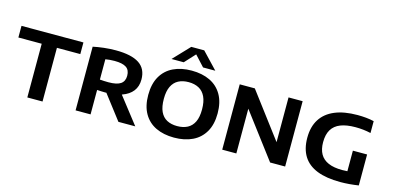

<svg xmlns="http://www.w3.org/2000/svg" viewBox="-73 -1242 3458 1689"><g transform="rotate(15 1656.0 -398.0)"><path d="M221.5 0V-489H9V-595H573V-489H360V0Z M661 0V-580Q705 -589.5 759 -595.8Q813 -602 867.5 -602Q1009.5 -602 1080 -555.8Q1150.5 -509.5 1150.5 -411.5Q1150.5 -348 1117.2 -305.5Q1084 -263 1021.8 -241.2Q959.5 -219.5 872 -219.5Q853 -219.5 834.5 -220.5Q816 -221.5 797.5 -222.5V0ZM1051 0 839.5 -276H989.5L1204.5 0ZM875.5 -313.5Q952 -313.5 986.5 -337.2Q1021 -361 1021 -411Q1021 -463.5 987 -486.2Q953 -509 880.5 -509Q857.5 -509 836.8 -507.2Q816 -505.5 797.5 -502V-317Q819.5 -315.5 835.8 -314.5Q852 -313.5 875.5 -313.5Z M1558.5 7.5Q1462.5 7.5 1391.8 -26.5Q1321 -60.5 1282 -128.5Q1243 -196.5 1243 -297Q1243 -398 1282 -466Q1321 -534 1392 -568.2Q1463 -602.5 1558.5 -602.5Q1655 -602.5 1726 -568.2Q1797 -534 1836 -465.8Q1875 -397.5 1875 -297Q1875 -197 1835.8 -129Q1796.5 -61 1725.5 -26.8Q1654.5 7.5 1558.5 7.5ZM1558.5 -97.5Q1613.5 -97.5 1652.8 -118.2Q1692 -139 1712.8 -182.5Q1733.5 -226 1733.5 -295Q1733.5 -366 1712.2 -410.8Q1691 -455.5 1651.8 -476.5Q1612.5 -497.5 1558.5 -497.5Q1505 -497.5 1466 -477Q1427 -456.5 1405.8 -413Q1384.5 -369.5 1384.5 -300Q1384.5 -228 1405.2 -183.5Q1426 -139 1465.2 -118.2Q1504.5 -97.5 1558.5 -97.5ZM1359 -655 1499.5 -803H1617.5L1758 -655H1646.5L1545.5 -764.5H1571.5L1470.5 -655Z M1996.5 0V-595H2134L2462.5 -159H2441V-595H2569.5V0H2432.5L2103.5 -436H2125V0Z M3073.5 6.5Q2945.5 6.5 2860.8 -27Q2776 -60.5 2734 -127.8Q2692 -195 2692 -296Q2692 -396 2735.5 -464.2Q2779 -532.5 2863 -567.5Q2947 -602.5 3068.5 -602.5Q3107.5 -602.5 3146.5 -598.8Q3185.5 -595 3218.5 -587V-479Q3184 -487 3149.2 -490.8Q3114.5 -494.5 3079 -494.5Q2997.5 -494.5 2943.8 -473.5Q2890 -452.5 2863.2 -408.2Q2836.5 -364 2836.5 -294Q2836.5 -229 2861 -186Q2885.5 -143 2935.5 -121.5Q2985.5 -100 3061.5 -100Q3089 -100 3119.8 -102.2Q3150.5 -104.5 3175 -108.5L3109 -53V-289H3238.5V-7Q3197 -0.5 3154.8 3Q3112.5 6.5 3073.5 6.5Z"/></g></svg>

Font: Encode Sans SC SemiExpanded SemiBold
Style: Regular
Weight: 600
Width: 6
Designer: Multiple Designers
Foundry: Impallari Type
Version: Version 3.002